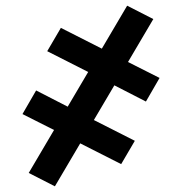

<svg xmlns="http://www.w3.org/2000/svg" viewBox="-20 -490 640 675"><path d="M173 165 81 118 170 -33 59 -89 107 -172 218 -115 290 -237 146 -310 194 -392 338 -319 427 -470 519 -423 430 -272 541 -216 493 -133 382 -190 310 -68 454 5 406 87 262 14Z"/></svg>

Font: Iosevka SS04 Semibold Extended
Style: Regular
Weight: 600
Width: 7
Monospace: yes
Designer: Belleve Invis
Foundry: Belleve Invis
Version: Version 19.0.0; ttfautohint (v1.8.4)